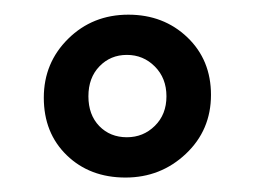

<svg xmlns="http://www.w3.org/2000/svg" viewBox="-20 -627 349 263"><path d="M151.9 -383.8Q103 -383.8 71.5 -414.3Q40 -444.8 40 -493.2Q40 -541 73.5 -574Q106.9 -606.9 155.8 -606.9Q204.1 -606.9 236.6 -575.9Q269 -544.9 269 -497.1Q269 -448.7 234.6 -416.3Q200.2 -383.8 151.9 -383.8ZM153.8 -439Q176.3 -439 192.1 -454.6Q208 -470.2 208 -495.1Q208 -520 192.1 -535.9Q176.3 -551.8 153.8 -551.8Q131.3 -551.8 116.2 -536.1Q101.1 -520.5 101.1 -495.1Q101.1 -469.7 116 -454.3Q130.9 -439 153.8 -439Z"/></svg>

Font: Grenze
Style: Regular
Weight: 400
Designer: Renata Polastri
Foundry: Omnibus-Type
Version: Version 1.002;PS 001.002;hotconv 1.0.88;makeotf.lib2.5.64775